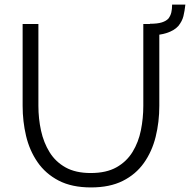

<svg xmlns="http://www.w3.org/2000/svg" viewBox="-20 -815 831 840"><path d="M378 5Q294 5 236.5 -25Q179 -55 144 -106Q109 -157 94 -220.5Q79 -284 79 -352V-710H148V-352Q148 -296 159.5 -243.5Q171 -191 197 -149Q223 -107 267 -82.5Q311 -58 377 -58Q445 -58 489.5 -83Q534 -108 560 -150.5Q586 -193 596.5 -245.5Q607 -298 607 -352V-710H677V-352Q677 -281 661 -216.5Q645 -152 609.5 -102Q574 -52 517 -23.5Q460 5 378 5ZM635 -660 636 -711Q669 -711 688 -717Q707 -723 717 -734Q726 -746 729.5 -760.5Q733 -775 733 -795H791Q788 -767 782.5 -744.5Q777 -722 760 -701Q742 -681 708.5 -670.5Q675 -660 635 -660Z"/></svg>

Font: Raleway
Style: Regular
Weight: 400
Designer: Matt McInerney, Pablo Impallari, Rodrigo Fuenzalida
Foundry: Matt McInerney, Pablo Impallari, Rodrigo Fuenzalida
Version: Version 4.101;RELEASE